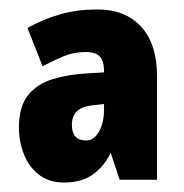

<svg xmlns="http://www.w3.org/2000/svg" viewBox="-20 -742 389 406"><path d="M186 -722Q245 -722 278.5 -685.5Q312 -649 312 -581V-362H233L214 -419Q201 -391 177 -373.5Q153 -356 115 -356Q84 -356 62.5 -372.5Q41 -389 30.5 -416Q20 -443 20 -472Q20 -517 39.5 -541Q59 -565 92.5 -575Q126 -585 167 -587L200 -589V-592Q200 -612 191.5 -622Q183 -632 161 -632Q136 -632 114.5 -623Q93 -614 70 -602L38 -683Q73 -702 108 -712Q143 -722 186 -722ZM173 -519Q132 -514 132 -478Q132 -445 162 -445Q179 -445 189.5 -464Q200 -483 200 -511V-522Z"/></svg>

Font: Noto Sans Sinhala ExtraCondensed Black
Style: Regular
Weight: 900
Width: 2
Designer: Jelle Bosma - Monotype Design Team
Foundry: Monotype Imaging Inc.
Version: Version 2.006; ttfautohint (v1.8.4.7-5d5b)